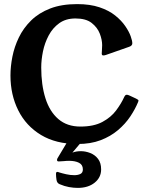

<svg xmlns="http://www.w3.org/2000/svg" viewBox="-20 -691 699 936"><path d="M642 -211Q650 -207 653.5 -204Q657 -201 653 -193Q639 -159 615 -123Q591 -87 555 -56.5Q519 -26 470.5 -7.5Q422 11 358 11Q253 11 180 -33Q107 -77 69 -153Q31 -229 31 -323Q31 -367 40.5 -415Q50 -463 72 -508.5Q94 -554 131.5 -591Q169 -628 224.5 -649.5Q280 -671 356 -671Q419 -671 465 -655.5Q511 -640 541.5 -615.5Q572 -591 590.5 -564Q609 -537 617 -514.5Q625 -492 625 -480Q625 -468 610 -463L496 -423Q487 -420 481.5 -421Q476 -422 476 -430Q476 -438 477 -448Q478 -458 478 -471Q478 -497 466.5 -527Q455 -557 427 -579Q399 -601 348 -601Q301 -601 269 -578Q237 -555 217.5 -518.5Q198 -482 189.5 -440.5Q181 -399 181 -362Q181 -277 201.5 -212Q222 -147 264.5 -110.5Q307 -74 372 -74Q437 -74 479 -96.5Q521 -119 546 -152.5Q571 -186 585 -217Q590 -228 596 -229Q602 -230 612 -225ZM324 -26Q326 -31 330 -33Q334 -35 339 -35H385Q397 -35 397 -27Q397 -23 393 -18L333 53Q351 46 374 46Q397 46 420 55Q443 64 458 83.5Q473 103 473 135Q473 174 441.5 199.5Q410 225 359 225Q339 225 316.5 221Q294 217 271 207Q258 202 255.5 186Q253 170 253 157Q253 147 259 147Q261 147 263.5 147.5Q266 148 267 149Q283 154 303 158.5Q323 163 342 163Q360 163 372 157Q384 151 384 135Q384 112 365 102.5Q346 93 317 93Q304 93 291 94.5Q278 96 266 96Q258 96 258 89Q258 87 258.5 85Q259 83 260 81Z"/></svg>

Font: Young Serif Light
Style: Regular
Weight: 300
Designer: Bastien Sozeau
Foundry: NBR — Bastien Sozeau
Version: Version 5.001